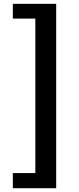

<svg xmlns="http://www.w3.org/2000/svg" viewBox="-20 -823 418 1016"><path d="M47.9 172.9V92.8H167V-724.6H47.9V-802.7H277.3V172.9Z"/></svg>

Font: Gen Shin Gothic Bold
Style: Bold
Weight: 700
Designer: [Source Han Sans]
Ryoko NISHIZUKA  (kana & ideographs); Paul D. Hunt (Latin, Greek & Cyrillic); Wenlong ZHANG  (bopomofo
Version: Version 1.002.20150607